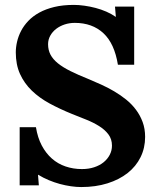

<svg xmlns="http://www.w3.org/2000/svg" viewBox="-20 -736 638 772"><path d="M309.6 -56.2Q336.4 -56.2 358.6 -63.5Q380.9 -70.8 396.7 -83.7Q412.6 -96.7 421.4 -113.8Q430.2 -130.9 430.2 -150.4Q430.2 -176.8 415.8 -195.8Q401.4 -214.8 378.2 -229.2Q355 -243.7 326.4 -255.1Q297.9 -266.6 269.5 -277.8Q221.2 -297.4 179.7 -319.8Q138.2 -342.3 107.9 -371.6Q77.6 -400.9 60.5 -438.5Q43.5 -476.1 43.5 -525.4Q43.5 -545.9 48.6 -568.1Q53.7 -590.3 64.7 -611.6Q75.7 -632.8 93.8 -651.9Q111.8 -670.9 137.9 -685.3Q164.1 -699.7 198.5 -708Q232.9 -716.3 277.3 -716.3Q296.9 -716.3 319.3 -713.1Q341.8 -710 364.3 -704.1Q386.7 -698.2 407.5 -689.2Q428.2 -680.2 444.8 -668.5H445.8L442.4 -709.5H519.5V-475.6H454.1Q440.4 -561 395.8 -602.5Q351.1 -644 280.8 -644Q259.3 -644 240 -637.7Q220.7 -631.3 205.8 -619.9Q190.9 -608.4 182.1 -592.5Q173.3 -576.7 173.3 -558.1Q173.3 -534.7 183.1 -516.1Q192.9 -497.6 212.9 -481.4Q232.9 -465.3 263.2 -450.2Q293.5 -435.1 335 -418.5Q359.9 -408.2 386.7 -396Q413.6 -383.8 439 -368.9Q464.4 -354 487.1 -335.7Q509.8 -317.4 526.6 -294.9Q543.5 -272.5 553.5 -245.4Q563.5 -218.3 563.5 -185.5Q563.5 -141.1 545.2 -104Q526.9 -66.9 493.2 -40.3Q459.5 -13.7 412.1 1.2Q364.7 16.1 306.6 16.1Q287.1 16.1 265.1 12.9Q243.2 9.8 220.7 3.7Q198.2 -2.4 176 -11.7Q153.8 -21 133.8 -33.2H132.8L136.2 9.3H59.1V-224.6H124.5Q131.3 -182.6 147.9 -151.1Q164.6 -119.6 188.7 -98.4Q212.9 -77.1 243.7 -66.7Q274.4 -56.2 309.6 -56.2Z"/></svg>

Font: DimaBanoo
Style: Bold
Weight: 800
Designer: R.Balvardi
Foundry: R.Balvardi
Version: Version 1.0.0-alpha3